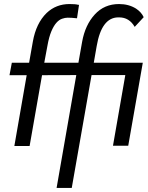

<svg xmlns="http://www.w3.org/2000/svg" viewBox="-20 -721 731 950"><path d="M335 209H260L357.5 -349.5L188 -349L126.5 1.5H51L112 -349H27L38.5 -410.5H124L142.5 -515Q158.5 -606 211 -657Q257.5 -701 324 -701Q353.5 -701 365.5 -697.5L371 -697L361 -630.5Q334.5 -633.5 315 -633.5Q302 -633.5 287 -628.2Q272 -623 258.8 -608Q245.5 -593 234 -565.8Q222.5 -538.5 214.8 -495.2Q207 -452 199 -410.5H368L386.5 -515Q401.5 -597.5 448.8 -649.2Q496 -701 569 -701Q617 -701 653 -678.5Q679.5 -661 691 -636L646.5 -588Q619.5 -635 569.5 -635H564Q482.5 -633.5 458.5 -493.5L444 -410.5H686.5L614.5 0H539L600 -349.5H433Z"/></svg>

Font: Lucymar Sans
Style: Italic
Weight: 400
Italic angle: -10°
Foundry: The League of Moveable Type (original font) / Main changes by Cristiano Sobral with portions from Mirco Monsees
Version: Version 2.00;August 30, 2020;FontCreator 13.0.0.2681 64-bit